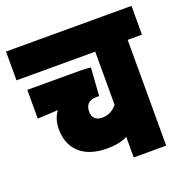

<svg xmlns="http://www.w3.org/2000/svg" viewBox="-115 -728 809 834"><g transform="rotate(-20 290.0 -311.0)"><path d="M580 -489V-622H0V-489H364V-243C346 -222 324 -209 296 -209C263 -209 250 -228 250 -253C250 -283 265 -302 302 -302H314L323 -431C307 -433 290 -434 278 -434H30V-301L125 -306C111 -289 100 -261 100 -227C100 -133 161 -76 268 -76C307 -76 337 -81 364 -95V0H514V-489Z"/></g></svg>

Font: Noto Sans ExtraCondensed Black
Style: Italic
Weight: 900
Width: 2
Italic angle: -12°
Designer: Monotype Design Team
Foundry: Monotype Imaging Inc.
Version: Version 2.013